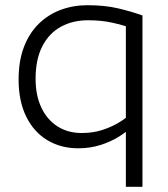

<svg xmlns="http://www.w3.org/2000/svg" viewBox="-20 -560 646 738"><path d="M463.8 158H527.6V-500.4Q486.6 -515.4 434.8 -527.7Q383 -540 316.1 -540Q261.4 -540 213.3 -522.1Q165.3 -504.3 128.7 -468.3Q92.1 -432.3 71.8 -378.9Q51.5 -325.6 51.5 -254.5Q51.5 -171.4 80.7 -111.9Q110 -52.4 161.9 -21.2Q213.8 10 280.6 10Q326.7 10 365.9 -2.6Q405 -15.1 433.9 -32.8Q462.7 -50.5 477.7 -65.2V-118.8Q462.5 -104.4 435.6 -88.2Q408.7 -72 372.9 -60.3Q337.1 -48.7 294.2 -48.7Q241.3 -48.7 201.3 -74Q161.4 -99.3 139.1 -146.2Q116.8 -193.1 116.8 -257.1Q116.8 -331.8 142.6 -382Q168.4 -432.2 214 -457.2Q259.5 -482.1 318.5 -482.1Q369.6 -482.1 410.5 -473Q451.4 -464 485.1 -452L463.8 -476.7Z"/></svg>

Font: Roundo Variable
Style: Regular
Weight: 200
Designer: Shiva Nallaperumal
Foundry: Indian Type Foundry
Version: Version 2.000